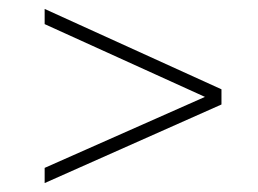

<svg xmlns="http://www.w3.org/2000/svg" viewBox="-20 -513 578 430"><path d="M80 -493V-459L439 -296L80 -137V-103L476 -279V-313Z"/></svg>

Font: Exo 2 Extra Light
Style: Regular
Weight: 250
Designer: Natanael Gama
Version: Version 1.001;PS 001.001;hotconv 1.0.88;makeotf.lib2.5.64775